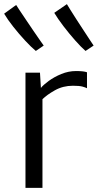

<svg xmlns="http://www.w3.org/2000/svg" viewBox="-37 -907 472 927"><path d="M86 0V-556H156L160.5 -482.5Q172 -497 198.2 -516.2Q224.5 -535.5 259.2 -549.8Q294 -564 330 -564Q368 -564 383 -558V-481Q375.5 -485 360.8 -489Q346 -493 315 -493Q267 -493 228 -471Q189 -449 168 -428V0ZM376 -661Q355 -679 326 -711.8Q297 -744.5 269.5 -780.5Q242 -816.5 225 -845L286 -887Q289.5 -881 302 -860.8Q314.5 -840.5 332 -813.5Q349.5 -786.5 367 -759.8Q384.5 -733 397.8 -712.8Q411 -692.5 415 -687ZM136 -661Q114.5 -678.5 84.8 -710.5Q55 -742.5 27 -778Q-1 -813.5 -17 -841L41 -883Q44.5 -877 57.8 -857.2Q71 -837.5 88.8 -811Q106.5 -784.5 124.5 -758.2Q142.5 -732 156.2 -712.2Q170 -692.5 174 -687Z"/></svg>

Font: Merriweather Sans Light
Style: Regular
Weight: 300
Designer: Eben Sorkin
Foundry: Eben Sorkin
Version: Version 2.001; ttfautohint (v1.8.3)